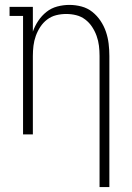

<svg xmlns="http://www.w3.org/2000/svg" viewBox="-20 -548 540 783"><path d="M386 215V-320Q386 -341 383.5 -361.5Q381 -382 374 -401.5Q367 -421 355.5 -438.5Q344 -456 327.5 -468.5Q311 -481 291 -486Q271 -491 250 -491Q229 -491 209 -486Q189 -481 172.5 -468.5Q156 -456 144.5 -438.5Q133 -421 126 -401.5Q119 -382 116.5 -361.5Q114 -341 114 -320V0H74V-483H19V-520H114V-419Q122 -442 136 -463Q150 -484 169.5 -499.5Q189 -515 213.5 -521.5Q238 -528 263 -528Q288 -528 312.5 -521.5Q337 -515 356.5 -499.5Q376 -484 390 -463Q404 -442 412 -418.5Q420 -395 423 -370Q426 -345 426 -320V215Z"/></svg>

Font: Iosevka Curly Slab Extralight
Style: Regular
Weight: 200
Monospace: yes
Designer: Belleve Invis
Foundry: Belleve Invis
Version: Version 22.1.2; ttfautohint (v1.8.4)